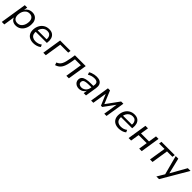

<svg xmlns="http://www.w3.org/2000/svg" viewBox="568 -2447 4576 4576"><g transform="rotate(45 2856.0 -159.5)"><path d="M20 180 126 -490H207L191 -386H186Q205 -423 233.5 -448.5Q262 -474 297.5 -486.5Q333 -499 375 -499Q437 -499 480.5 -471Q524 -443 546 -391.5Q568 -340 563 -270Q560 -192 528.5 -129Q497 -66 442 -28.5Q387 9 311 9Q251 9 207 -20Q163 -49 147 -106H150L105 180ZM301 -60Q355 -60 393.5 -88Q432 -116 454 -164.5Q476 -213 479 -273Q483 -348 448.5 -389.5Q414 -431 348 -431Q295 -431 256 -403Q217 -375 195 -327Q173 -279 170 -218Q166 -143 200.5 -101.5Q235 -60 301 -60Z M908 9Q832 9 778.5 -19Q725 -47 699 -99.5Q673 -152 677 -224Q681 -301 714.5 -363Q748 -425 807 -462Q866 -499 945 -499Q1021 -499 1066.5 -465Q1112 -431 1129 -373.5Q1146 -316 1136 -247L1133 -225H740L749 -282H1087L1067 -266Q1074 -316 1063 -354Q1052 -392 1022.5 -414.5Q993 -437 943 -437Q891 -437 853.5 -413Q816 -389 794 -351.5Q772 -314 764 -269L760 -247Q751 -189 766 -147Q781 -105 819 -82Q857 -59 912 -59Q957 -59 998.5 -71.5Q1040 -84 1076 -113L1102 -55Q1065 -23 1012 -7Q959 9 908 9Z M1239 0 1316 -490H1667L1657 -422H1390L1323 0Z M1646 11 1624 -56Q1662 -70 1689.5 -93Q1717 -116 1736 -151.5Q1755 -187 1769 -239Q1783 -291 1795 -364L1815 -490H2179L2101 0H2016L2083 -422H1883L1873 -360Q1859 -273 1841.5 -210Q1824 -147 1798 -103.5Q1772 -60 1735 -32.5Q1698 -5 1646 11Z M2441 9Q2394 9 2356.5 -10.5Q2319 -30 2297.5 -64Q2276 -98 2279 -142Q2282 -194 2314 -225Q2346 -256 2410 -270.5Q2474 -285 2571 -285H2653L2644 -229H2578Q2502 -229 2455.5 -222Q2409 -215 2387.5 -196Q2366 -177 2364 -143Q2362 -101 2391.5 -78Q2421 -55 2463 -55Q2502 -55 2536.5 -72.5Q2571 -90 2595.5 -122Q2620 -154 2627 -196L2645 -313Q2655 -373 2628 -402.5Q2601 -432 2536 -432Q2491 -432 2448 -420Q2405 -408 2361 -381L2339 -442Q2366 -460 2400.5 -472.5Q2435 -485 2472.5 -492Q2510 -499 2547 -499Q2616 -499 2658.5 -475Q2701 -451 2718 -405.5Q2735 -360 2725 -295L2678 0H2601L2617 -109H2622Q2607 -71 2579 -44.5Q2551 -18 2515.5 -4.5Q2480 9 2441 9Z M2851 0 2928 -490H2998L3134 -163L3372 -490H3448L3370 0H3294L3355 -383H3369L3146 -79H3103L2974 -383H2987L2926 0Z M3784 9Q3708 9 3654.5 -19Q3601 -47 3575 -99.5Q3549 -152 3553 -224Q3557 -301 3590.5 -363Q3624 -425 3683 -462Q3742 -499 3821 -499Q3897 -499 3942.5 -465Q3988 -431 4005 -373.5Q4022 -316 4012 -247L4009 -225H3616L3625 -282H3963L3943 -266Q3950 -316 3939 -354Q3928 -392 3898.5 -414.5Q3869 -437 3819 -437Q3767 -437 3729.5 -413Q3692 -389 3670 -351.5Q3648 -314 3640 -269L3636 -247Q3627 -189 3642 -147Q3657 -105 3695 -82Q3733 -59 3788 -59Q3833 -59 3874.5 -71.5Q3916 -84 3952 -113L3978 -55Q3941 -23 3888 -7Q3835 9 3784 9Z M4115 0 4192 -490H4277L4245 -287H4516L4548 -490H4633L4556 0H4471L4505 -219H4234L4199 0Z M4836 0 4903 -422H4721L4731 -490H5180L5169 -422H4987L4921 0Z M5230 180 5352 -24 5347 16 5212 -490H5299L5400 -72H5384L5620 -490H5712L5320 180Z"/></g></svg>

Font: Nunito Sans 10pt
Style: Italic
Weight: 400
Italic angle: -9°
Designer: Vernon Adams
Foundry: Vernon Adams
Version: Version 3.101;gftools[0.9.27]